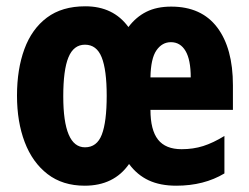

<svg xmlns="http://www.w3.org/2000/svg" viewBox="-20 -580 790 610"><path d="M524 -559Q620 -559 670 -493Q720 -427 720 -309V-231H458Q458 -167 482 -136.5Q506 -106 557 -106Q594 -106 625.5 -116Q657 -126 693 -148V-29Q628 10 540 10Q489 10 452.5 -7Q416 -24 390 -59Q342 10 249 10Q179 10 131 -27Q83 -64 58.5 -128.5Q34 -193 34 -276Q34 -360 57.5 -424Q81 -488 129 -524Q177 -560 251 -560Q340 -560 388 -494Q412 -526 445 -542.5Q478 -559 524 -559ZM523 -446Q495 -446 477 -420Q459 -394 458 -334H586Q586 -390 569.5 -418Q553 -446 523 -446ZM250 -438Q214 -438 197.5 -398Q181 -358 181 -274Q181 -112 250 -112Q288 -112 303.5 -152.5Q319 -193 319 -276Q319 -358 303 -398Q287 -438 250 -438Z"/></svg>

Font: Noto Sans Thai ExtCond ExtBd
Style: Regular
Weight: 800
Width: 2
Designer: Monotype Design Team
Foundry: Monotype Imaging Inc.
Version: Version 2.002; ttfautohint (v1.8.4.7-5d5b)